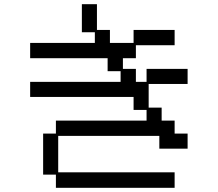

<svg xmlns="http://www.w3.org/2000/svg" viewBox="-20 -869 1040 917"><path d="M186 -231H247V-293H680V-344H618V-406H124V-478H556V-529H494V-591H124V-664H433V-715H371V-849H443V-726H505V-664H618V-726H814V-653H629V-591H567V-540H629V-478H680V-540H876V-468H690V-355H752V-293H814V-231H876V-159H741V-220H258V-46H814V28H247V-35H186Z"/></svg>

Font: DotGothic16
Style: Regular
Weight: 400
Designer: Fontworks Inc.
Foundry: Fontworks Inc.
Version: Version 1.100